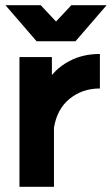

<svg xmlns="http://www.w3.org/2000/svg" viewBox="-20 -720 431 740"><path d="M1 -700 121 -561H271L391 -700H255L196 -637L137 -700ZM55 -500V0H188V-228Q200 -300 248 -339Q297 -379 365 -379V-512Q299 -512 248 -485Q219 -470 195 -447Q191 -443 187.5 -439Q184 -435 180 -431V-500Z"/></svg>

Font: Unageo
Style: Bold
Weight: 700
Designer: Richard Sepsi
Foundry: Richard Sepsi
Version: Version 2.000